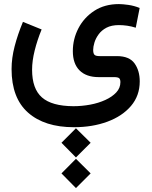

<svg xmlns="http://www.w3.org/2000/svg" viewBox="-20 -395 761 964"><path d="M288.6 321.8 361.3 249 435.1 321.8 361.3 395.5ZM288.6 475.6 361.3 402.3 435.1 475.6 361.3 549.3ZM189 -247.1Q167 -193.4 154.1 -141.4Q141.1 -89.4 141.1 -44.9Q141.1 50.8 190.7 94.2Q240.2 137.7 348.6 138.2Q391.1 138.2 432.9 130.4Q474.6 122.6 508.8 106.9Q543 91.3 563.7 69.1Q584.5 46.9 584.5 17.6Q584.5 3.4 578.4 -2.2Q572.3 -7.8 552.2 -7.8H475.6Q413.1 -7.8 379.4 -41.5Q345.7 -75.2 345.7 -138.2Q345.7 -199.2 373.8 -253.2Q401.9 -307.1 453.6 -340.8Q505.4 -374.5 577.1 -374.5Q595.2 -374.5 624.5 -370.4Q653.8 -366.2 681.2 -355L661.6 -255.9Q640.6 -262.7 618.7 -265.9Q596.7 -269 577.1 -269Q539.6 -269 514.6 -255.9Q489.7 -242.7 475.1 -222.4Q460.4 -202.1 454.1 -181.2Q447.8 -160.2 447.8 -144.5Q447.8 -127.4 453.9 -120.4Q460 -113.3 480.5 -113.3H568.4Q629.9 -112.8 655.8 -76.4Q681.6 -40 681.6 13.7Q681.6 85.4 637.7 137Q593.8 188.5 518.8 216.1Q443.8 243.7 351.1 243.7Q203.6 243.7 120.8 170.4Q38.1 97.2 38.1 -48.3Q38.1 -103.5 53.5 -162.6Q68.8 -221.7 95.2 -285.2Z"/></svg>

Font: Vazir Medium FD-WOL
Style: Medium-FD-WOL
Weight: 500
Designer: Saber Rastikerdar
Foundry: Saber Rastikerdar
Version: Version 30.0.0